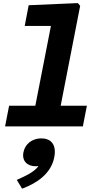

<svg xmlns="http://www.w3.org/2000/svg" viewBox="-20 -798 660 1212"><path d="M12 0H503L528.5 -130.5H363L486 -761L471.5 -778.5L161 -765L136 -634.5H301.5L203 -130.5H37.5ZM205.5 251.5C211.5 251.5 217 251 223 250.5C194 289.5 140.5 313 86 337.5L119.5 393C209 360 302 300.5 322.5 195C338.5 113.5 300.5 75.5 241 75.5C185 75.5 138.5 109 128 163C117 218 152 251.5 205.5 251.5Z"/></svg>

Font: Monaspace Neon ExtraBold
Style: Italic
Weight: 800
Italic angle: -11°
Designer: Riley Cran & the Lettermatic Team
Foundry: Lettermatic
Version: Version 1.200 (Monaspace Neon)